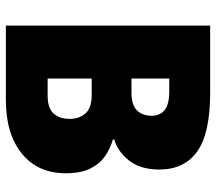

<svg xmlns="http://www.w3.org/2000/svg" viewBox="-62 -692 754 671"><g transform="rotate(90 315.5 -357.0)"><path d="M304 -714Q446 -714 509.5 -669Q573 -624 573 -536Q573 -470 541 -430Q509 -390 468 -379V-374Q500 -365 527 -346Q554 -327 570 -294Q586 -261 586 -209Q586 -112 517.5 -56Q449 0 330 0H70V-714ZM305 -439Q347 -439 366 -458Q385 -477 385 -509Q385 -571 302 -571H255V-439ZM255 -300V-146H314Q359 -146 377.5 -167Q396 -188 396 -224Q396 -256 377 -278Q358 -300 311 -300Z"/></g></svg>

Font: Noto Sans Myanmar SemiCondensed Black
Style: Regular
Weight: 900
Width: 4
Designer: Monotype Design Team
Foundry: Monotype Imaging Inc.
Version: Version 2.107; ttfautohint (v1.8.4.7-5d5b)